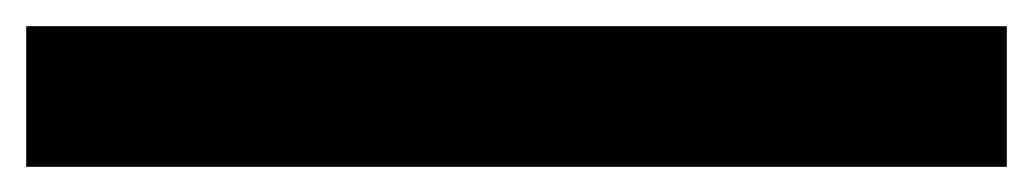

<svg xmlns="http://www.w3.org/2000/svg" viewBox="-30 15 796 148"><path d="M-9.8 35.2H746.1V143.6H-9.8Z"/></svg>

Font: Goblin
Style: Regular
Weight: 400
Designer: Riccardo De Franceschi
Foundry: Sorkin Type Co.
Version: Version 1.001